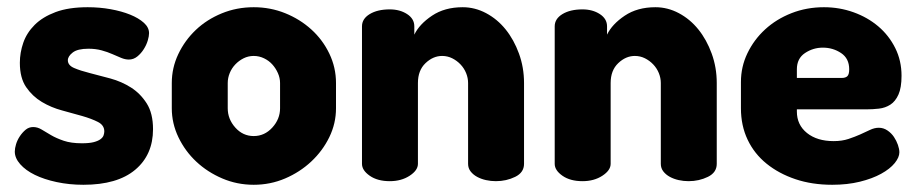

<svg xmlns="http://www.w3.org/2000/svg" viewBox="-20 -502 2542 532"><path d="M207 -105Q227 -105 239 -108Q251 -111 258 -116Q265 -121 267 -127Q269 -133 269 -138Q269 -155 251.5 -164Q234 -173 208 -180.5Q182 -188 152 -196Q122 -204 96 -219.5Q70 -235 52.5 -260.5Q35 -286 35 -328Q35 -356 44.5 -383.5Q54 -411 76 -433Q98 -455 134 -468.5Q170 -482 223 -482Q256 -482 286.5 -476.5Q317 -471 340.5 -461.5Q364 -452 378.5 -439Q393 -426 393 -410Q393 -402 389.5 -390Q386 -378 378.5 -366Q371 -354 360.5 -345.5Q350 -337 337 -337Q327 -337 316 -341.5Q305 -346 291.5 -352Q278 -358 261.5 -362.5Q245 -367 225 -367Q195 -367 181.5 -356.5Q168 -346 168 -335Q168 -321 185.5 -313.5Q203 -306 229 -299.5Q255 -293 286 -284.5Q317 -276 343 -259.5Q369 -243 386.5 -215.5Q404 -188 404 -144Q404 -73 354.5 -31.5Q305 10 211 10Q172 10 137 2.5Q102 -5 76.5 -17.5Q51 -30 36 -47Q21 -64 21 -82Q21 -91 24.5 -102.5Q28 -114 35 -124.5Q42 -135 51 -142.5Q60 -150 72 -150Q84 -150 95.5 -143Q107 -136 121.5 -127.5Q136 -119 156.5 -112Q177 -105 207 -105Z M683 -482Q729 -482 770 -465.5Q811 -449 842.5 -420.5Q874 -392 892.5 -353.5Q911 -315 911 -272V-202Q911 -160 892.5 -122Q874 -84 842.5 -54.5Q811 -25 770 -7.5Q729 10 683 10Q637 10 596 -7.5Q555 -25 524 -54Q493 -83 474.5 -121.5Q456 -160 456 -202V-272Q456 -314 474 -352Q492 -390 522.5 -419Q553 -448 594.5 -465Q636 -482 683 -482ZM756 -272Q756 -286 750 -299.5Q744 -313 734.5 -323.5Q725 -334 711.5 -340.5Q698 -347 683 -347Q668 -347 655 -340.5Q642 -334 632 -323.5Q622 -313 616.5 -299.5Q611 -286 611 -272V-202Q611 -172 632 -148.5Q653 -125 683 -125Q713 -125 734.5 -148.5Q756 -172 756 -202Z M1138 -48Q1138 -30 1115 -15Q1092 0 1060 0Q1026 0 1004.5 -15Q983 -30 983 -48V-429Q983 -450 1004.5 -463Q1026 -476 1060 -476Q1088 -476 1108 -463Q1128 -450 1128 -429V-406Q1142 -435 1177 -458.5Q1212 -482 1262 -482Q1296 -482 1327 -465.5Q1358 -449 1381 -420.5Q1404 -392 1418 -353.5Q1432 -315 1432 -272V-48Q1432 -24 1407.5 -12Q1383 0 1354 0Q1340 0 1326.5 -3Q1313 -6 1302 -12Q1291 -18 1284 -27Q1277 -36 1277 -48V-272Q1277 -286 1271.5 -299.5Q1266 -313 1256 -323.5Q1246 -334 1233 -340.5Q1220 -347 1205 -347Q1180 -347 1159 -327Q1138 -307 1138 -272Z M1672 -48Q1672 -30 1649 -15Q1626 0 1594 0Q1560 0 1538.5 -15Q1517 -30 1517 -48V-429Q1517 -450 1538.5 -463Q1560 -476 1594 -476Q1622 -476 1642 -463Q1662 -450 1662 -429V-406Q1676 -435 1711 -458.5Q1746 -482 1796 -482Q1830 -482 1861 -465.5Q1892 -449 1915 -420.5Q1938 -392 1952 -353.5Q1966 -315 1966 -272V-48Q1966 -24 1941.5 -12Q1917 0 1888 0Q1874 0 1860.5 -3Q1847 -6 1836 -12Q1825 -18 1818 -27Q1811 -36 1811 -48V-272Q1811 -286 1805.5 -299.5Q1800 -313 1790 -323.5Q1780 -334 1767 -340.5Q1754 -347 1739 -347Q1714 -347 1693 -327Q1672 -307 1672 -272Z M2263 -482Q2306 -482 2345 -468Q2384 -454 2413.5 -429Q2443 -404 2460.5 -369Q2478 -334 2478 -292Q2478 -259 2469.5 -240Q2461 -221 2447 -212Q2433 -203 2415.5 -201Q2398 -199 2381 -199H2188V-193Q2188 -156 2216 -133.5Q2244 -111 2290 -111Q2313 -111 2331 -117Q2349 -123 2363.5 -129.5Q2378 -136 2390.5 -142Q2403 -148 2415 -148Q2428 -148 2439 -140.5Q2450 -133 2457 -122.5Q2464 -112 2468 -100.5Q2472 -89 2472 -80Q2472 -66 2459 -50Q2446 -34 2421.5 -20.5Q2397 -7 2362.5 1.5Q2328 10 2286 10Q2230 10 2184 -5.5Q2138 -21 2104 -48.5Q2070 -76 2051.5 -115Q2033 -154 2033 -202V-275Q2033 -317 2051 -354.5Q2069 -392 2100 -420.5Q2131 -449 2173 -465.5Q2215 -482 2263 -482ZM2312 -286Q2323 -286 2328 -291Q2333 -296 2333 -310Q2333 -340 2310.5 -355Q2288 -370 2260 -370Q2233 -370 2210.5 -355Q2188 -340 2188 -310V-286Z"/></svg>

Font: AkaAcidDosis
Style: ExtraBold
Weight: 800
Designer: Edgar Tolentino, Pablo Impallari, Igino Marini, Aka-Acid
Foundry: Edgar Tolentino, Pablo Impallari, Igino Marini, Aka-Acid
Version: Version 1.007